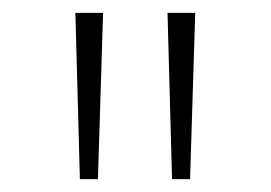

<svg xmlns="http://www.w3.org/2000/svg" viewBox="-20 -793 420 298"><path d="M104 -515 97 -773H140L132 -515ZM247 -515 240 -773H283L275 -515Z"/></svg>

Font: Noto Sans Telugu Condensed ExtraLight
Style: Regular
Weight: 200
Width: 3
Designer: Jelle Bosma - Monotype Design Team
Foundry: Monotype Imaging Inc.
Version: Version 2.005; ttfautohint (v1.8.4.7-5d5b)